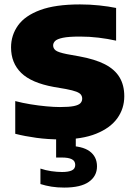

<svg xmlns="http://www.w3.org/2000/svg" viewBox="-20 -623 612 869"><path d="M254.5 8Q197.5 8 144.5 0.8Q91.5 -6.5 49 -17.5V-165.5Q81.5 -157 118 -151Q154.5 -145 189.5 -141.8Q224.5 -138.5 251.5 -138.5Q293 -138.5 314.5 -143Q336 -147.5 344 -156Q352 -164.5 352 -176.5Q352 -186.5 346.5 -194.2Q341 -202 325.5 -208Q310 -214 279 -220L223.5 -229.5Q122 -248 76 -293Q30 -338 30 -408.5Q30 -463.5 61.5 -507.8Q93 -552 161.8 -577.5Q230.5 -603 342 -603Q386.5 -603 429 -598.5Q471.5 -594 505.5 -587V-439Q467.5 -447.5 426.2 -452.5Q385 -457.5 342 -457.5Q290.5 -457.5 264.5 -452Q238.5 -446.5 229.5 -437.5Q220.5 -428.5 220.5 -417.5Q220.5 -404 231.8 -395Q243 -386 283 -378L338.5 -368Q410 -355 454.8 -332Q499.5 -309 521 -273.2Q542.5 -237.5 542.5 -187.5Q542.5 -131.5 510.8 -87.5Q479 -43.5 415.2 -17.8Q351.5 8 254.5 8ZM270.5 226Q239.5 226 213 221.8Q186.5 217.5 163 210V140Q186.5 148 212.5 151.8Q238.5 155.5 261 155.5Q290 155.5 305.2 148.2Q320.5 141 320.5 123.5Q320.5 105.5 305.2 97.8Q290 90 261 90H234V-10H323V62.5L282 37Q352 37 385.5 61.5Q419 86 419 130Q419 174 382.2 200Q345.5 226 270.5 226Z"/></svg>

Font: Encode Sans SC SemiExpanded ExtraBold
Style: Regular
Weight: 800
Width: 6
Designer: Multiple Designers
Foundry: Impallari Type
Version: Version 3.002